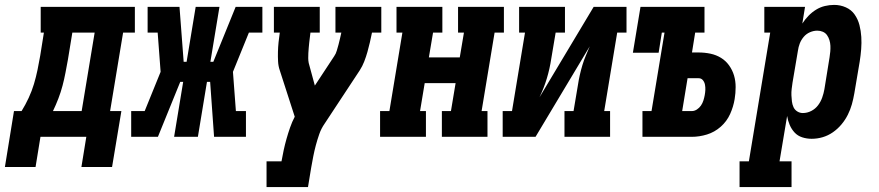

<svg xmlns="http://www.w3.org/2000/svg" viewBox="-65 -558 3585 783"><path d="M-45 123 -8 -105H23Q39 -131 52 -159Q65 -187 73.5 -215.5Q82 -244 88 -273Q94 -302 99 -331L114 -425H101V-530H485V-425H437L384 -105H430L392 123H267L287 0H100L80 123ZM268 -105 321 -425H230L212 -315Q207 -288 202 -261.5Q197 -235 190 -208.5Q183 -182 173 -156Q163 -130 151 -105Z M470 0V-105H525L590 -265L578 -425H537V-530H667L684 -306H696L733 -530H830L793 -306H805L896 -530H1005V-425H950L885 -265L897 -105H938V0H808L792 -224H779L742 0H645L682 -224H670L579 0Z M1022 205V100H1083Q1087 77 1092 54Q1097 31 1103.5 8Q1110 -15 1118 -38Q1126 -61 1137 -82L1076 -271Q1070 -288 1069 -307.5Q1068 -327 1068.5 -346.5Q1069 -366 1071 -385.5Q1073 -405 1076 -425H1052V-530H1239V-425H1201Q1200 -415 1198.5 -404.5Q1197 -394 1196 -383.5Q1195 -373 1194 -362.5Q1193 -352 1192.5 -341.5Q1192 -331 1192 -321Q1192 -311 1194 -301L1219 -209L1298 -329Q1305 -339 1308.5 -351.5Q1312 -364 1315.5 -376Q1319 -388 1321.5 -400.5Q1324 -413 1327 -425H1303V-530H1490V-425H1452Q1448 -405 1443.5 -385.5Q1439 -366 1433.5 -346.5Q1428 -327 1420.5 -307.5Q1413 -288 1402 -271L1259 -54Q1245 -34 1237 -11Q1229 12 1223 34.5Q1217 57 1212.5 80Q1208 103 1204 126L1191 205Z M1485 0V-105H1523L1576 -425H1552V-530H1739V-425H1701L1684 -324H1810L1827 -425H1803V-530H1990V-425H1952L1899 -105H1923V0H1737V-105H1774L1793 -219H1667L1648 -105H1672V0Z M1985 0V-105H2023L2076 -425H2052V-530H2239V-425H2201L2183 -318Q2180 -298 2175.5 -278Q2171 -258 2165 -238Q2159 -218 2151.5 -199Q2144 -180 2135 -161L2356 -530H2490V-425H2452L2399 -105H2423V0H2237V-105H2274L2292 -212Q2295 -232 2299.5 -252Q2304 -272 2310 -292Q2316 -312 2324 -331Q2332 -350 2340 -369L2119 0Z M2555 0V-105H2592L2645 -425H2634L2621 -343H2516L2547 -530H2808V-425H2770L2757 -344H2784Q2809 -344 2832.5 -339Q2856 -334 2875.5 -322Q2895 -310 2908.5 -291Q2922 -272 2928.5 -250Q2935 -228 2935 -203Q2935 -178 2931 -154Q2926 -123 2912.5 -93Q2899 -63 2874 -41Q2849 -19 2818 -9.5Q2787 0 2756 0ZM2717 -105H2756Q2767 -105 2777 -111.5Q2787 -118 2793.5 -127.5Q2800 -137 2803.5 -148Q2807 -159 2809 -170Q2811 -181 2811.5 -191.5Q2812 -202 2810 -212.5Q2808 -223 2801.5 -231Q2795 -239 2784 -239H2739Z M2951 205V100H2989L3076 -425H3052V-530H3218L3207 -462Q3218 -479 3232 -493.5Q3246 -508 3263 -518.5Q3280 -529 3299 -533.5Q3318 -538 3337 -538Q3362 -538 3384.5 -528Q3407 -518 3420.5 -498.5Q3434 -479 3440 -455.5Q3446 -432 3447.5 -407.5Q3449 -383 3447 -357.5Q3445 -332 3441 -307L3419 -177Q3415 -154 3409 -132.5Q3403 -111 3392.5 -90Q3382 -69 3366.5 -50.5Q3351 -32 3331.5 -18.5Q3312 -5 3290 1.5Q3268 8 3245 8Q3225 8 3206.5 2Q3188 -4 3175.5 -17.5Q3163 -31 3155.5 -48.5Q3148 -66 3145 -85L3114 100H3163V205ZM3209 -97Q3227 -97 3243.5 -105.5Q3260 -114 3271 -128.5Q3282 -143 3288 -160Q3294 -177 3297 -194L3318 -324Q3320 -336 3321 -348Q3322 -360 3321.5 -371.5Q3321 -383 3317.5 -394.5Q3314 -406 3307.5 -415Q3301 -424 3290.5 -428.5Q3280 -433 3268 -433Q3253 -433 3238 -426.5Q3223 -420 3212.5 -407.5Q3202 -395 3196.5 -380.5Q3191 -366 3189 -351L3167 -221Q3165 -208 3163.5 -195Q3162 -182 3162.5 -169.5Q3163 -157 3164.5 -144.5Q3166 -132 3171 -121Q3176 -110 3186.5 -103.5Q3197 -97 3209 -97Z"/></svg>

Font: Iosevka Curly Slab XBdObl
Style: Regular
Weight: 800
Italic angle: -9°
Monospace: yes
Designer: Belleve Invis
Foundry: Belleve Invis
Version: Version 11.1.0; ttfautohint (v1.8.3)